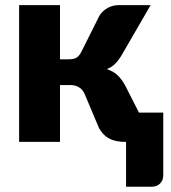

<svg xmlns="http://www.w3.org/2000/svg" viewBox="-20 -538 648 728"><path d="M357.5 -479.5Q369 -497 388.2 -507.8Q407.5 -518.5 428.5 -518.5H551L442 -330Q429.5 -309 416.5 -296Q403.5 -283 385 -276Q410.5 -267.5 426.5 -252Q442.5 -236.5 455 -213L507 -111H599V126Q599 146 586.8 158Q574.5 170 555.5 170H458V0H456.5Q436 0 420.8 -3.2Q405.5 -6.5 393.5 -13Q381.5 -19.5 372.5 -29Q363.5 -38.5 356 -51L301 -181.5Q293.5 -199 279.2 -207.2Q265 -215.5 246.5 -215.5H207.5V0H52.5V-518.5H207.5V-313H239.5Q260.5 -313 270.8 -319.8Q281 -326.5 289 -342.5Z"/></svg>

Font: Lato
Style: Regular
Weight: 900
Designer: Lukasz Dziedzic with Adam Twardoch and Botio Nikoltchev
Foundry: tyPoland Lukasz Dziedzic
Version: Version 2.010; 2014-09-01; http://www.latofonts.com/; ttfaut